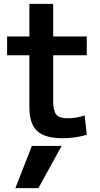

<svg xmlns="http://www.w3.org/2000/svg" viewBox="-20 -710 521 1000"><path d="M133 -152V-422H17V-520H133V-690H257V-520H432V-422H257V-183Q257 -133 273 -113.5Q289 -94 332 -94Q378 -94 421 -109L432 -8Q370 10 307 10Q214 10 173.5 -27.5Q133 -65 133 -152ZM60 270 146 50H301L180 270Z"/></svg>

Font: Enso SemiBold
Style: Regular
Weight: 600
Designer: Coji Morishita
Foundry: UNDERFOREST DESIGN
Version: Version 1.000